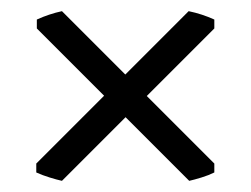

<svg xmlns="http://www.w3.org/2000/svg" viewBox="-20 -446 450 344"><path d="M364 -137Q354 -132 341 -128Q328 -124 319 -122L46 -395V-411Q68 -421 91 -426L364 -153ZM45 -153 318 -426Q342 -421 364 -411V-395L91 -122Q82 -124 69 -128Q56 -132 45 -137Z"/></svg>

Font: Ekushey Amar Desh
Style: Regular
Weight: 400
Designer: Al Mamun Sumon
Foundry: Al Mamun Sumon
Version: Version 1.0